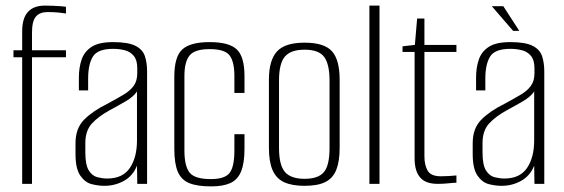

<svg xmlns="http://www.w3.org/2000/svg" viewBox="-20 -655 2010 684"><path d="M59 0V-451H28V-476H59V-543Q59 -566 64 -583.5Q69 -601 79.5 -612.5Q90 -624 105 -629.5Q120 -635 139 -635Q153 -635 167.5 -634.5Q182 -634 195 -633Q208 -632 215 -631V-607Q202 -609 186.5 -610.5Q171 -612 149 -612Q122 -612 108 -596Q94 -580 94 -539V-476H215V-451H94V0Z M352 7Q330 7 306.5 1Q283 -5 266 -29.5Q249 -54 249 -106V-145Q249 -198 280 -229Q311 -260 362 -285Q397 -304 420.5 -318Q444 -332 456.5 -349.5Q469 -367 469 -394V-412Q469 -441 456.5 -456Q444 -471 424.5 -476Q405 -481 383 -481Q328 -481 311 -453.5Q294 -426 294 -375V-333H261V-378Q261 -415 271 -443.5Q281 -472 307 -488.5Q333 -505 383 -505Q437 -505 463 -491.5Q489 -478 496.5 -454Q504 -430 504 -401V0H469L468 -65Q454 -29 422 -11Q390 7 352 7ZM362 -19Q417 -19 442.5 -56.5Q468 -94 468 -155V-329Q455 -310 427.5 -294Q400 -278 372 -263Q330 -240 307 -214.5Q284 -189 284 -145V-112Q284 -67 296.5 -47.5Q309 -28 327.5 -23.5Q346 -19 362 -19Z M732 9Q683 9 654.5 -2.5Q626 -14 613.5 -43Q601 -72 601 -125V-382Q601 -453 629.5 -479Q658 -505 727 -505Q796 -505 823.5 -479Q851 -453 851 -384V-324H815V-384Q815 -435 798 -457.5Q781 -480 727 -480Q674 -480 655.5 -457.5Q637 -435 637 -384V-119Q637 -63 655.5 -40Q674 -17 731 -17Q781 -17 798 -39Q815 -61 815 -119V-177H851V-125Q851 -74 839 -44.5Q827 -15 801 -3Q775 9 732 9Z M1065 7Q1020 7 992 -6Q964 -19 951 -49Q938 -79 938 -129V-371Q938 -440 966.5 -471.5Q995 -503 1065 -503Q1135 -503 1162.5 -472.5Q1190 -442 1190 -371V-129Q1190 -80 1178 -50Q1166 -20 1139 -6.5Q1112 7 1065 7ZM1065 -18Q1114 -18 1134 -42Q1154 -66 1154 -128V-368Q1154 -426 1135 -452Q1116 -478 1065 -478Q1016 -478 995 -453.5Q974 -429 974 -368V-128Q974 -67 995 -42.5Q1016 -18 1065 -18Z M1296 0V-635H1332V0Z M1540 0Q1518 0 1502.5 -5.5Q1487 -11 1477 -22.5Q1467 -34 1462 -51Q1457 -68 1457 -92V-470H1414V-490L1458 -495L1466 -589H1492V-495H1606V-470H1492V-98Q1492 -67 1503.5 -47Q1515 -27 1551 -27Q1565 -27 1581 -28Q1597 -29 1606 -30V-4Q1596 -4 1578 -2Q1560 0 1540 0Z M1767 7Q1745 7 1721.5 1Q1698 -5 1681 -29.5Q1664 -54 1664 -106V-145Q1664 -198 1695 -229Q1726 -260 1777 -285Q1812 -304 1835.5 -318Q1859 -332 1871.5 -349.5Q1884 -367 1884 -394V-412Q1884 -441 1871.5 -456Q1859 -471 1839.5 -476Q1820 -481 1798 -481Q1743 -481 1726 -453.5Q1709 -426 1709 -375V-333H1676V-378Q1676 -415 1686 -443.5Q1696 -472 1722 -488.5Q1748 -505 1798 -505Q1852 -505 1878 -491.5Q1904 -478 1911.5 -454Q1919 -430 1919 -401V0H1884L1883 -65Q1869 -29 1837 -11Q1805 7 1767 7ZM1777 -19Q1832 -19 1857.5 -56.5Q1883 -94 1883 -155V-329Q1870 -310 1842.5 -294Q1815 -278 1787 -263Q1745 -240 1722 -214.5Q1699 -189 1699 -145V-112Q1699 -67 1711.5 -47.5Q1724 -28 1742.5 -23.5Q1761 -19 1777 -19ZM1808 -545 1732 -633H1773L1830 -545Z"/></svg>

Font: Alumni Sans ExtraLight
Style: Regular
Weight: 250
Version: Version 1.018